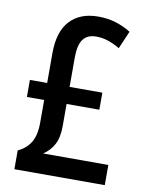

<svg xmlns="http://www.w3.org/2000/svg" viewBox="-82 -783 645 843"><g transform="rotate(10 240.0 -362.0)"><path d="M288 -724Q330 -724 366 -713Q402 -702 434 -682L400 -603Q373 -619 347 -627.5Q321 -636 294 -636Q255 -636 236 -610.5Q217 -585 217 -529V-398H363V-322H217V-222Q217 -172 200 -140.5Q183 -109 153 -90H444V0H41V-84Q77 -100 97 -132Q117 -164 117 -221V-322H40V-398H117V-531Q117 -627 162 -675.5Q207 -724 288 -724Z"/></g></svg>

Font: Noto Sans Condensed Medium
Style: Regular
Weight: 500
Width: 3
Designer: Monotype Design Team
Foundry: Monotype Imaging Inc.
Version: Version 2.013; ttfautohint (v1.8.4.7-5d5b)